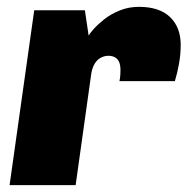

<svg xmlns="http://www.w3.org/2000/svg" viewBox="-20 -541 548 561"><path d="M8 0 80 -511H228L239 -437Q242 -443 254 -456.5Q266 -470 285 -485Q304 -500 330 -510.5Q356 -521 386 -521Q446 -521 477 -491Q508 -461 508 -410Q508 -382 503 -354.5Q498 -327 491 -304H329Q331 -313 331.5 -321.5Q332 -330 332 -336Q332 -352 327.5 -361Q323 -370 315 -374Q307 -378 297 -378Q287 -378 278 -374Q269 -370 263 -363.5Q257 -357 253 -348Q249 -339 247 -328L201 0Z"/></svg>

Font: Chivo Medium Black
Style: Italic
Weight: 900
Italic angle: -8.05°
Version: Version 2.002